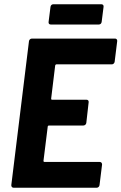

<svg xmlns="http://www.w3.org/2000/svg" viewBox="-20 -881 570 901"><path d="M456 -861H230C223 -861 218 -856 217 -849L208 -778C207 -771 211 -766 218 -766H444C451 -766 456 -771 457 -778L466 -849C467 -856 463 -861 456 -861ZM518 -591 530 -688C531 -695 526 -700 520 -700H130C123 -700 117 -695 116 -688L33 -12C33 -5 37 0 44 0H434C440 0 446 -5 447 -12L459 -109C459 -116 455 -121 448 -121H188C186 -121 184 -123 184 -126L204 -287C204 -290 207 -292 209 -292H371C378 -292 384 -297 385 -304L396 -401C397 -408 393 -413 386 -413H224C221 -413 220 -415 220 -418L239 -574C240 -577 242 -579 245 -579H505C511 -579 517 -584 518 -591Z"/></svg>

Font: Barlow Semi Condensed
Style: Bold Italic
Weight: 700
Width: 4
Italic angle: -7°
Designer: Jeremy Tribby
Foundry: Tribby Type
Version: Version 1.422;hotconv 1.0.109;makeotfexe 2.5.65596